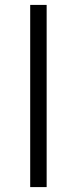

<svg xmlns="http://www.w3.org/2000/svg" viewBox="-20 -762 313 782"><path d="M103 -742H170V0H103Z"/></svg>

Font: TypoPRO Montserrat
Style: Regular
Weight: 300
Designer: Julieta Ulanovsky
Foundry: Julieta Ulanovsky
Version: Version 6.001